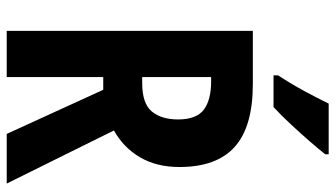

<svg xmlns="http://www.w3.org/2000/svg" viewBox="-228 -796 974 557"><g transform="rotate(90 258.5 -518.0)"><path d="M224 -765Q348 -765 406.5 -712.5Q465 -660 465 -552Q465 -486 437 -438Q409 -390 359 -362L513 -51H369L241 -331H204V-51H70V-765ZM216 -644H204V-444H221Q281 -444 304 -472Q327 -500 327 -548Q327 -601 299 -622.5Q271 -644 216 -644ZM428 -975Q414 -957 390.5 -930Q367 -903 340.5 -874.5Q314 -846 291 -825H199V-838Q225 -878 245 -915Q265 -952 281 -985H428Z"/></g></svg>

Font: Noto Sans Tamil UI ExtraCondensed
Style: Bold
Weight: 700
Width: 2
Designer: Jelle Bosma - Monotype Design Team
Foundry: Monotype Imaging Inc.
Version: Version 2.004; ttfautohint (v1.8.4.7-5d5b)